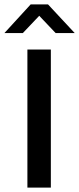

<svg xmlns="http://www.w3.org/2000/svg" viewBox="-49 -856 361 876"><path d="M183 -630V0H76V-630ZM91 -836H170L292 -705H205L130 -784L55 -705H-29Z"/></svg>

Font: Mukta Malar Medium
Style: Regular
Weight: 500
Designer: Aadarsh Rajan, Girish Dalvi, Yashodeep Gholap
Foundry: Ek Type
Version: Version 2.538;PS 1.000;hotconv 16.6.51;makeotf.lib2.5.65220;